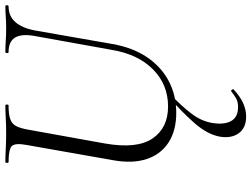

<svg xmlns="http://www.w3.org/2000/svg" viewBox="-131 -534 939 717"><g transform="rotate(-90 338.5 -175.5)"><path d="M563 -517.8Q571.2 -566 556.2 -589.5Q541.2 -613 502.4 -613Q498.6 -613 498.8 -619Q499 -625 502.4 -625Q523 -625 544.5 -623.5Q566 -622 591.6 -622Q614.2 -622 635.7 -623.5Q657.2 -625 673.6 -625Q677.6 -625 677.4 -619Q677.2 -613 673.6 -613Q636.8 -613 614.5 -587.6Q592.2 -562.2 583.2 -514L532.6 -224.8Q519.2 -148.8 483.1 -95.6Q447 -42.4 393.8 -14.6Q340.6 13.2 275.4 13.2Q209.2 13.2 164.9 -15.6Q120.6 -44.4 103.2 -96.9Q85.8 -149.4 98.4 -221L155.6 -545.4Q163.6 -588.6 151.6 -600.8Q139.6 -613 91.8 -613Q88.6 -613 88.8 -619Q89 -625 91.6 -625Q114 -625 141 -623.5Q168 -622 196.6 -622Q229.2 -622 256.3 -623.5Q283.4 -625 303 -625Q306.6 -625 306.6 -619Q306.6 -613 303 -613Q270.2 -613 252.3 -606.8Q234.4 -600.6 226.1 -584.6Q217.8 -568.6 212.8 -539.6L161 -252.2Q140.4 -133.6 179.8 -75.5Q219.2 -17.4 299.4 -17.4Q381.2 -17.4 437.8 -73.5Q494.4 -129.6 510.6 -226.8ZM261.8 274.2Q219.6 274.2 199.6 246.8Q179.6 219.4 186.6 176.4Q194.8 129.8 237.6 81Q280.4 32.2 335 -14.8L344 -7.8Q304 29.6 274.4 67.7Q244.8 105.8 238 146.8Q230.4 191 244.7 217.5Q259 244 297.2 244Q317.6 244 330.8 236Q344 228 356.2 218.4Q358.2 216.4 361.7 220.9Q365.2 225.4 363.2 227.4Q335.8 252.4 311.2 263.3Q286.6 274.2 261.8 274.2Z"/></g></svg>

Font: Cormorant Light
Style: Italic
Weight: 300
Italic angle: -10°
Designer: Christian Thalmann (Catharsis Fonts)
Foundry: Catharsis Fonts
Version: Version 4.000